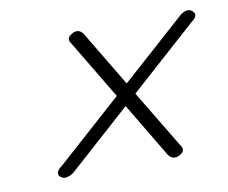

<svg xmlns="http://www.w3.org/2000/svg" viewBox="-52 -590 593 499"><g transform="rotate(-10 244.5 -340.5)"><path d="M69.5 -159Q58.5 -171 80 -186L251.5 -339.5L158 -495.5Q147.5 -509 165.5 -519.5Q182 -529 194 -514.5L282.5 -367L452.5 -519Q472.5 -533 484 -521.5Q497 -510 476.5 -495L300 -337L391.5 -185Q403.5 -170 387 -160Q368 -149 355.5 -165.5L269.5 -309.5L105 -162Q82 -146.5 69.5 -159Z"/></g></svg>

Font: Fraunces 9pt S000 Light
Style: Italic
Weight: 300
Italic angle: -16°
Version: Version 1.000; ttfautohint (v1.8.3)